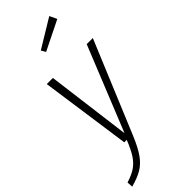

<svg xmlns="http://www.w3.org/2000/svg" viewBox="-325 -809 1044 1044"><g transform="rotate(-45 197.0 -286.5)"><path d="M189 4Q161 72 135 109Q109 146 76 166Q43 186 -12 201L-14 167Q31 153 58 134.5Q85 116 105 85.5Q125 55 147 0H128L54 -522H101L164 -34L361 -522H408ZM325 -774 345 -732 175 -648 160 -674Z"/></g></svg>

Font: Fira Sans Extra Condensed ExtraLight
Style: Italic
Weight: 275
Width: 3
Italic angle: -8°
Designer: Carrois Corporate & Edenspiekermann AG
Foundry: Carrois Corporate GbR & Edenspiekermann AG
Version: Version 4.203